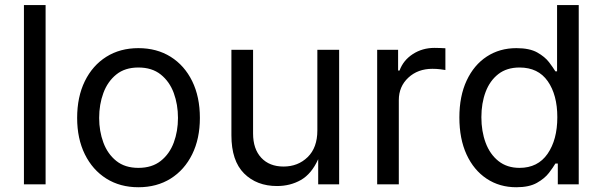

<svg xmlns="http://www.w3.org/2000/svg" viewBox="-20 -748 2445 779"><path d="M165 -727.5V0H77.1V-727.5Z M541.5 11.7Q467.3 11.7 411.4 -23.4Q355.5 -58.6 324.2 -122.1Q293 -185.5 293 -269.5Q293 -355 324.2 -418.7Q355.5 -482.4 411.4 -517.6Q467.3 -552.7 541.5 -552.7Q616.2 -552.7 672.4 -517.6Q728.5 -482.4 759.8 -418.7Q791 -355 791 -269.5Q791 -185.5 759.8 -122.1Q728.5 -58.6 672.4 -23.4Q616.2 11.7 541.5 11.7ZM541.5 -66.9Q596.7 -66.9 632.3 -95.2Q668 -123.5 685.1 -169.7Q702.1 -215.8 702.1 -269.5Q702.1 -323.7 685.1 -370.4Q668 -417 632.3 -445.6Q596.7 -474.1 541.5 -474.1Q486.8 -474.1 451.7 -445.6Q416.5 -417 399.4 -370.6Q382.3 -324.2 382.3 -269.5Q382.3 -215.8 399.4 -169.7Q416.5 -123.5 451.7 -95.2Q486.8 -66.9 541.5 -66.9Z M1104 6.8Q1021.5 6.8 970.2 -44.4Q918.9 -95.7 918.9 -199.2V-545.9H1006.8V-206.5Q1006.8 -143.6 1040 -107.9Q1073.2 -72.3 1130.4 -72.3Q1189 -72.3 1228.3 -110.6Q1267.6 -148.9 1267.6 -218.8V-545.9H1356V0H1271V-102.1Q1244.1 -42.5 1200.9 -17.8Q1157.7 6.8 1104 6.8Z M1510.3 0V-545.9H1595.2V-461.9H1601.1Q1616.2 -503.4 1655 -528.6Q1693.8 -553.7 1742.7 -553.7Q1752.4 -553.7 1765.9 -553.2Q1779.3 -552.7 1787.1 -552.2V-463.9Q1783.2 -464.8 1767.6 -466.8Q1752 -468.8 1734.4 -468.8Q1675.3 -468.8 1636.7 -432.9Q1598.1 -397 1598.1 -341.8V0Z M2074.7 11.7Q2006.8 11.7 1954.6 -22.9Q1902.3 -57.6 1873 -121.1Q1843.8 -184.6 1843.8 -271.5Q1843.8 -357.9 1873.3 -421.1Q1902.8 -484.4 1955.1 -518.6Q2007.3 -552.7 2075.2 -552.7Q2128.4 -552.7 2159.7 -535.2Q2190.9 -517.6 2207.8 -495.4Q2224.6 -473.1 2233.4 -458.5H2240.2V-727.5H2328.1V0H2243.2V-84.5H2233.4Q2224.6 -69.3 2207.3 -46.6Q2189.9 -23.9 2158.4 -6.1Q2127 11.7 2074.7 11.7ZM2087.9 -66.9Q2162.1 -66.9 2201.7 -124Q2241.2 -181.2 2241.2 -272.5Q2241.2 -362.8 2202.4 -418.5Q2163.6 -474.1 2087.9 -474.1Q2036.1 -474.1 2001.7 -447.3Q1967.3 -420.4 1950.2 -374.8Q1933.1 -329.1 1933.1 -272.5Q1933.1 -215.3 1950.4 -168.7Q1967.8 -122.1 2002.4 -94.5Q2037.1 -66.9 2087.9 -66.9Z"/></svg>

Font: Inter-Regular
Style: Regular
Weight: 400
Designer: Rasmus Andersson
Foundry: rsms
Version: Version 4.000;git-a52131595